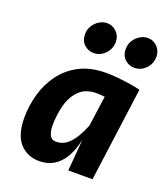

<svg xmlns="http://www.w3.org/2000/svg" viewBox="-146 -910 893 1020"><g transform="rotate(20 300.0 -400.0)"><path d="M357 0 375 -218 408.5 -459.5V-503.5L565.5 -531.5L494 0ZM194 6.5Q126.5 6.5 84 -40.2Q41.5 -87 41.5 -185Q41.5 -251.5 60 -317.2Q78.5 -383 118 -437Q157.5 -491 220.2 -523.5Q283 -556 371 -556Q396.5 -556 432.8 -552.8Q469 -549.5 505 -544Q541 -538.5 565.5 -531.5L517 -421.5Q487.5 -425 462.2 -428Q437 -431 416.8 -433Q396.5 -435 381.8 -436Q367 -437 358.5 -437Q298.5 -437 263 -403.2Q227.5 -369.5 212 -313.8Q196.5 -258 196.5 -192Q196.5 -167 206.2 -144Q216 -121 242.5 -121Q277 -121 302.5 -140.8Q328 -160.5 347.5 -193.5Q367 -226.5 383 -266L397.5 -229.5L372 -180.5Q359 -117.5 334.2 -76Q309.5 -34.5 274.2 -14Q239 6.5 194 6.5ZM269 -632Q238.5 -632 215.8 -653.2Q193 -674.5 193 -710.5Q193 -738.5 206.8 -760Q220.5 -781.5 241.5 -793.8Q262.5 -806 284.5 -806Q315.5 -806 338.2 -783.5Q361 -761 361 -727Q361 -688.5 333.8 -660.2Q306.5 -632 269 -632ZM499 -632Q468.5 -632 445.8 -653.2Q423 -674.5 423 -710.5Q423 -738.5 436.8 -760Q450.5 -781.5 471.8 -793.8Q493 -806 514.5 -806Q546 -806 568.2 -783.2Q590.5 -760.5 590.5 -727Q590.5 -688 563.5 -660Q536.5 -632 499 -632Z"/></g></svg>

Font: Spline Sans Mono
Style: Italic
Weight: 400
Italic angle: -4°
Monospace: yes
Designer: Eben Sorkin, Mirko Velimirovic
Foundry: Sorkin Type
Version: Version 1.004